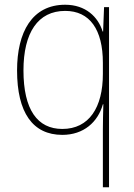

<svg xmlns="http://www.w3.org/2000/svg" viewBox="-20 -558 564 810"><path d="M414 -13V232H440V-528H419L415 -425H413C394 -487 341 -538 255 -538C115 -538 52 -422 52 -261C52 -83 118 11 243 11C333 11 393 -43 414 -118H416C415 -86 414 -39 414 -13ZM243 -14C138 -14 79 -95 79 -261C79 -420 140 -512 255 -512C359 -512 414 -433 414 -293V-246C414 -105 356 -14 243 -14Z"/></svg>

Font: Noto Sans Thai Looped SemiCondensed Thin
Style: Regular
Weight: 100
Width: 4
Designer: Sasikarn Vongin, Ben Mitchell
Foundry: The Fontpad Ltd
Version: Version 1.001